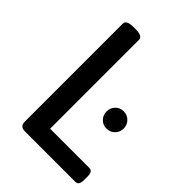

<svg xmlns="http://www.w3.org/2000/svg" viewBox="-206 -799 895 895"><g transform="rotate(45 242.0 -351.0)"><path d="M91 -33V-677Q91 -702 137 -702H152Q198 -702 198 -677V-92H456Q468 -92 473.5 -83.5Q479 -75 479 -56V-36Q479 -17 473.5 -8.5Q468 0 456 0H124Q107 0 99 -8Q91 -16 91 -33ZM327 -335Q327 -359 343 -375.5Q359 -392 383 -392Q407 -392 423.5 -375.5Q440 -359 440 -335Q440 -311 423.5 -294.5Q407 -278 383 -278Q359 -278 343 -294.5Q327 -311 327 -335Z"/></g></svg>

Font: Asap-Medium
Style: Regular
Weight: 500
Designer: Pablo Cosgaya
Foundry: Omnibus-Type
Version: Version 2.000; ttfautohint (v1.8)